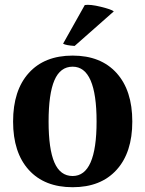

<svg xmlns="http://www.w3.org/2000/svg" viewBox="-20 -761 602 795"><path d="M34.2 -257.8Q34.2 -386.7 99.1 -458.7Q164.1 -530.8 280.8 -530.8Q397.5 -530.8 462.6 -458.7Q527.8 -386.7 527.8 -257.8Q527.8 -129.4 462.6 -57.6Q397.5 14.2 280.8 14.2Q164.1 14.2 99.1 -57.6Q34.2 -129.4 34.2 -257.8ZM181.2 -257.8Q181.2 -144 205.3 -88.1Q229.5 -32.2 280.8 -32.2Q379.9 -32.2 379.9 -257.8Q379.9 -484.9 280.8 -484.9Q229.5 -484.9 205.3 -428.5Q181.2 -372.1 181.2 -257.8ZM241.2 -580.1 331.1 -740.2Q353.5 -743.7 397.5 -732.9Q441.4 -722.2 451.2 -713.9L289.1 -570.8Q252.4 -573.2 241.2 -580.1Z"/></svg>

Font: Arima
Style: Bold
Weight: 700
Designer: Joana Correia and Natanael Gama
Foundry: NDISCOVER
Version: Version 1.100;Glyphs 3.1.2 (3151)